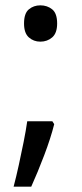

<svg xmlns="http://www.w3.org/2000/svg" viewBox="-20 -570 308 719"><path d="M70 -482Q70 -520 88 -535Q106 -550 131 -550Q157 -550 175.5 -535Q194 -520 194 -482Q194 -446 175.5 -430Q157 -414 131 -414Q106 -414 88 -430Q70 -446 70 -482ZM183 -105Q170 -53 145.5 11.5Q121 76 97 129H31Q41 91 50.5 47.5Q60 4 68.5 -38.5Q77 -81 82 -116H176Z"/></svg>

Font: Noto Sans Tifinagh Air
Style: Regular
Weight: 400
Designer: JamraPatel
Foundry: JamraPatel LLC
Version: Version 2.006; ttfautohint (v1.8.4.7-5d5b)